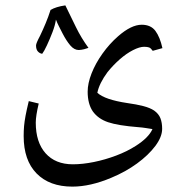

<svg xmlns="http://www.w3.org/2000/svg" viewBox="-20 -567 658 714"><path d="M249 127Q164 127 116 78Q68 29 68 -61Q68 -81 69.5 -98Q71 -115 75 -136.5Q79 -158 87 -191L124 -182Q113 -136 113 -111Q113 -38 149.5 3Q186 44 251 44Q287 44 329 35.5Q371 27 412 11.5Q453 -4 484 -24Q508 -39 524 -55Q540 -71 547 -87Q534 -89 521.5 -91Q509 -93 495 -94Q419 -100 382 -112.5Q345 -125 325 -153Q306 -181 306 -226Q306 -257 320.5 -294Q335 -331 361 -367.5Q387 -404 419 -432Q468 -475 507 -475Q541 -475 558 -452Q575 -429 584 -388L548 -378Q541 -388 534.5 -390.5Q528 -393 516 -393Q499 -393 474.5 -380.5Q450 -368 425.5 -346.5Q401 -325 380 -299Q349 -257 342 -222Q356 -209 384 -199.5Q412 -190 452 -184Q488 -179 513 -172.5Q538 -166 553 -156Q570 -144 576.5 -127.5Q583 -111 583 -88Q583 -58 557.5 -24Q532 10 489.5 41Q447 72 394 94Q316 127 249 127ZM223 -547Q243 -506 262.5 -466Q282 -426 309 -389L293 -384Q288 -383 283 -382Q278 -381 273 -381Q256 -381 241.5 -398Q227 -415 213 -442Q206 -456 199.5 -468.5Q193 -481 188 -494Q185 -473 175 -447Q165 -421 154.5 -398.5Q144 -376 137 -367Q128 -368 121 -375.5Q114 -383 114 -398Q114 -406 129 -434Q140 -457 150 -481Q160 -505 168 -530Q188 -542 223 -547Z"/></svg>

Font: Noto Naskh Arabic UI
Style: Regular
Weight: 400
Designer: Monotype Design Team, David Williams, Mohamad Dakak and Nizar Qandah
Foundry: Monotype Imaging Inc.
Version: Version 2.014